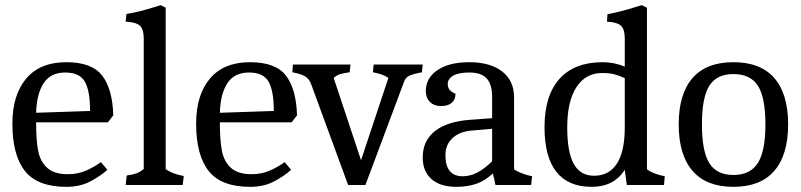

<svg xmlns="http://www.w3.org/2000/svg" viewBox="-20 -717 3102 744"><path d="M28 -238Q28 -349 81.5 -412.5Q135 -476 237 -476Q336 -476 376 -424Q416 -372 419 -270L398 -243H120V-238Q120 -173 128 -132Q136 -91 163 -66.5Q190 -42 243 -42Q283 -42 316 -57Q349 -72 371 -89L396 -59Q371 -36 331 -14.5Q291 7 237 7Q125 7 76.5 -54.5Q28 -116 28 -238ZM233 -436Q176 -436 149 -394.5Q122 -353 120 -280L329 -287Q329 -366 308.5 -401Q288 -436 233 -436Z M537 -62V-567Q537 -604 522 -617.5Q507 -631 467 -633L470 -663Q509 -669 551.5 -681.5Q594 -694 603 -697L622 -687V-62Q647 -43 692 -35L688 0H467L471 -37Q494 -40 508 -45Q522 -50 537 -62Z M740 -238Q740 -349 793.5 -412.5Q847 -476 949 -476Q1048 -476 1088 -424Q1128 -372 1131 -270L1110 -243H832V-238Q832 -173 840 -132Q848 -91 875 -66.5Q902 -42 955 -42Q995 -42 1028 -57Q1061 -72 1083 -89L1108 -59Q1083 -36 1043 -14.5Q1003 7 949 7Q837 7 788.5 -54.5Q740 -116 740 -238ZM945 -436Q888 -436 861 -394.5Q834 -353 832 -280L1041 -287Q1041 -366 1020.5 -401Q1000 -436 945 -436Z M1113 -437 1115 -467H1338L1335 -437Q1313 -434 1299 -430Q1285 -426 1273 -415L1379 -96L1485 -415Q1464 -430 1425 -437L1428 -467H1618L1615 -437Q1579 -430 1565 -423Q1551 -416 1546 -401L1396 0H1329L1186 -390Q1179 -410 1164 -420Q1149 -430 1113 -437Z M1618 -107Q1618 -172 1666 -209.5Q1714 -247 1805 -253L1887 -259V-340Q1887 -390 1866 -413Q1845 -436 1798 -436Q1758 -436 1736.5 -424Q1715 -412 1715 -391Q1715 -365 1745 -354Q1745 -331 1730.5 -318.5Q1716 -306 1688 -306Q1662 -306 1646 -322Q1630 -338 1630 -364Q1630 -415 1675.5 -445.5Q1721 -476 1798 -476Q1880 -476 1926 -440Q1972 -404 1972 -340V-61Q1981 -54 2001 -46Q2021 -38 2042 -34L2038 0H1900L1890 -45Q1859 -16 1825 -4.5Q1791 7 1748 7Q1686 7 1652 -23Q1618 -53 1618 -107ZM1887 -92V-218L1807 -211Q1760 -207 1733 -181.5Q1706 -156 1706 -116Q1706 -34 1773 -34Q1801 -34 1828 -47.5Q1855 -61 1887 -92Z M2090 -224Q2090 -347 2148 -411.5Q2206 -476 2316 -476Q2359 -476 2401 -459V-567Q2401 -604 2386 -617.5Q2371 -631 2332 -633L2334 -662Q2380 -670 2447 -691L2467 -697L2487 -687V-61Q2510 -43 2556 -34L2553 0H2409L2401 -59Q2359 7 2273 7Q2182 7 2136 -51Q2090 -109 2090 -224ZM2401 -224V-414Q2383 -423 2363 -428.5Q2343 -434 2313 -434Q2249 -434 2213.5 -379Q2178 -324 2178 -224Q2178 -127 2203.5 -81.5Q2229 -36 2282 -36Q2340 -36 2370.5 -83Q2401 -130 2401 -224Z M2610 -235Q2610 -353 2663.5 -414.5Q2717 -476 2822 -476Q2927 -476 2980.5 -414.5Q3034 -353 3034 -235Q3034 -117 2980.5 -55Q2927 7 2822 7Q2717 7 2663.5 -55Q2610 -117 2610 -235ZM2946 -235Q2946 -339 2917 -384.5Q2888 -430 2822 -430Q2757 -430 2728.5 -384.5Q2700 -339 2700 -235Q2700 -131 2728.5 -85Q2757 -39 2822 -39Q2887 -39 2916.5 -85Q2946 -131 2946 -235Z"/></svg>

Font: Caladea
Style: Regular
Weight: 400
Designer: Carolina Giovagnoli and Andres Torresi
Foundry: Carolina Giovagnoli & Andres Torresi
Version: Version 1.001